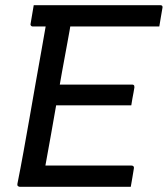

<svg xmlns="http://www.w3.org/2000/svg" viewBox="-20 -720 646 740"><path d="M110 -700H597Q601 -700 603 -699Q605 -698 606 -695.5Q607 -693 606 -689Q603 -670 600 -654Q597 -638 594 -618H106Q103 -618 101 -619.5Q99 -621 98 -623.5Q97 -626 98 -629Q101 -648 104 -664.5Q107 -681 110 -700ZM168 -394H489Q493 -394 495 -392.5Q497 -391 497.5 -389Q498 -387 498 -383Q497 -374 494.5 -362.5Q492 -351 490 -338.5Q488 -326 486 -314H154ZM56 0Q54 0 52 -1Q50 -2 48.5 -3.5Q47 -5 47 -7Q47 -9 47 -11Q59 -71 70.5 -134.5Q82 -198 93.5 -263.5Q105 -329 116.5 -395Q128 -461 140 -527Q152 -593 163 -658H265L255 -643Q252 -623 248 -601Q244 -579 240 -557Q229 -500 218.5 -440Q208 -380 197.5 -320.5Q187 -261 176.5 -201Q166 -141 155 -82H486Q492 -82 494.5 -79Q497 -76 496 -71Q494 -56 490.5 -37.5Q487 -19 484 0Z"/></svg>

Font: Rec Mono Linear
Style: Italic
Weight: 400
Italic angle: -10°
Monospace: yes
Version: Version 1.085; ttfautohint (v1.8.4.7-5d5b)